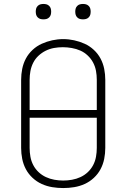

<svg xmlns="http://www.w3.org/2000/svg" viewBox="-20 -944 640 972"><path d="M300 8Q272 8 244.5 3.5Q217 -1 191.5 -12.5Q166 -24 145 -43.5Q124 -63 111 -87.5Q98 -112 92.5 -139.5Q87 -167 87 -195V-540Q87 -568 92.5 -595.5Q98 -623 111 -647.5Q124 -672 145 -691.5Q166 -711 191.5 -722.5Q217 -734 244.5 -740Q272 -746 300 -746Q328 -746 355.5 -740Q383 -734 408.5 -722.5Q434 -711 455 -691.5Q476 -672 489 -647.5Q502 -623 507.5 -595.5Q513 -568 513 -540V-195Q513 -167 507.5 -139.5Q502 -112 489 -87.5Q476 -63 455 -43.5Q434 -24 408.5 -12.5Q383 -1 355.5 3.5Q328 8 300 8ZM470 -387V-540Q470 -563 466 -585Q462 -607 451.5 -627Q441 -647 424 -663Q407 -679 386.5 -688Q366 -697 343 -701Q320 -705 298 -705Q275 -705 253 -701Q231 -697 211 -687Q191 -677 174.5 -661.5Q158 -646 148 -626Q138 -606 134 -584Q130 -562 130 -540V-387ZM300 -30Q322 -30 344.5 -34Q367 -38 387.5 -47.5Q408 -57 424.5 -72.5Q441 -88 451.5 -108Q462 -128 466 -150.5Q470 -173 470 -195V-348H130V-195Q130 -173 134 -150.5Q138 -128 148.5 -108Q159 -88 175.5 -72.5Q192 -57 212.5 -47.5Q233 -38 255.5 -34Q278 -30 300 -30ZM400 -846Q392 -846 384.5 -848Q377 -850 371 -856Q365 -862 363 -869.5Q361 -877 361 -885Q361 -893 363 -900.5Q365 -908 371 -914Q377 -920 384.5 -922Q392 -924 400 -924Q408 -924 415.5 -922Q423 -920 429 -914Q435 -908 437 -900.5Q439 -893 439 -885Q439 -877 437 -869.5Q435 -862 429 -856Q423 -850 415.5 -848Q408 -846 400 -846ZM200 -846Q192 -846 184.5 -848Q177 -850 171 -856Q165 -862 163 -869.5Q161 -877 161 -885Q161 -893 163 -900.5Q165 -908 171 -914Q177 -920 184.5 -922Q192 -924 200 -924Q208 -924 215.5 -922Q223 -920 229 -914Q235 -908 237 -900.5Q239 -893 239 -885Q239 -877 237 -869.5Q235 -862 229 -856Q223 -850 215.5 -848Q208 -846 200 -846Z"/></svg>

Font: Zed Sans Extralight Extended
Style: Regular
Weight: 200
Width: 7
Designer: Belleve Invis
Foundry: Belleve Invis
Version: Version 1.0.0; ttfautohint (v1.8.4)